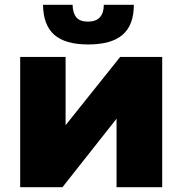

<svg xmlns="http://www.w3.org/2000/svg" viewBox="-20 -779 759 799"><path d="M64 -542H253V-258L480 -542H655V0H465V-285L240 0H64ZM159 -759H282Q283 -724 298 -706.5Q313 -689 346 -689Q379 -689 395.5 -707Q412 -725 412 -759H537Q537 -675 490.5 -634.5Q444 -594 347 -594Q251 -594 205.5 -634.5Q160 -675 159 -759Z"/></svg>

Font: CMG Sans ExtraBold
Style: Regular
Weight: 800
Designer: Julieta Ulanovsky
Foundry: Julieta Ulanovsky
Version: Version 7.200